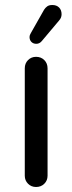

<svg xmlns="http://www.w3.org/2000/svg" viewBox="-20 -742 289 767"><path d="M124 5Q105 5 92 -8Q79 -21 79 -40V-469Q79 -489 92 -502Q105 -515 124 -515Q144 -515 157 -502Q170 -489 170 -469V-40Q170 -21 157 -8Q144 5 124 5ZM125 -567Q113 -567 105.5 -574.5Q98 -582 98 -594Q98 -600 101 -605.5Q104 -611 105 -613L156 -703Q161 -711 168.5 -716.5Q176 -722 189 -722Q206 -722 216 -712Q226 -702 226 -685Q226 -671 216 -660L147 -578Q138 -567 125 -567Z"/></svg>

Font: Varela Round
Style: Regular
Weight: 400
Designer: Joe Prince, Avraham Cornfeld
Foundry: Joe Prince, Avraham Cornfeld
Version: Version 3.010; ttfautohint (v1.8.4.7-5d5b)